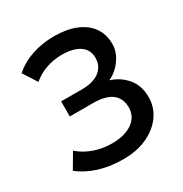

<svg xmlns="http://www.w3.org/2000/svg" viewBox="-169 -846 948 992"><g transform="rotate(-30 305.0 -350.0)"><path d="M284.5 15Q205.5 15 140.5 -5.5Q75.5 -26 27 -64L80 -154Q116 -121.5 167 -103.2Q218 -85 275 -85Q326 -85 363.2 -99.5Q400.5 -114 420.8 -140.2Q441 -166.5 441.5 -202Q441.5 -257.5 404.8 -286.2Q368 -315 290.5 -315H154V-405H282Q324.5 -405 355.5 -417.8Q386.5 -430.5 403.5 -454.2Q420.5 -478 420.5 -511.5Q420.5 -544 403.8 -566.2Q387 -588.5 354.8 -600.2Q322.5 -612 276.5 -612Q227 -612 181.5 -595.8Q136 -579.5 103 -550.5L50 -633Q94 -672.5 156.2 -693.8Q218.5 -715 290 -715Q364.5 -715 419 -692.8Q473.5 -670.5 502.8 -628.8Q532 -587 532 -529.5Q532 -496.5 516.5 -465.2Q501 -434 476.2 -410.2Q451.5 -386.5 424 -375Q482.5 -356.5 519.8 -311.5Q557 -266.5 557 -199Q557 -198 557 -197Q556.5 -138 522.5 -90Q488.5 -42 427.2 -13.5Q366 15 284.5 15Z"/></g></svg>

Font: Geologica EX
Style: Regular
Weight: 400
Designer: Sindre Bremnes, Frode Helland
Foundry: Monokrom Skriftforlag AS
Version: Version 1.010;gftools[0.9.28]